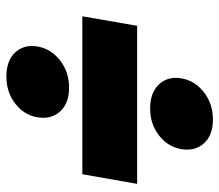

<svg xmlns="http://www.w3.org/2000/svg" viewBox="-64 -656 708 621"><g transform="rotate(90 290.5 -345.0)"><path d="M32.2 -256.8 63 -434.1H574.2L543 -256.8ZM358.9 -111.8Q351.6 -68.4 314.7 -39.8Q277.8 -11.2 227.1 -11.2Q175.3 -11.2 148.9 -39.8Q122.6 -68.4 129.9 -111.8Q137.2 -155.3 174.6 -184.6Q211.9 -213.9 263.2 -213.9Q314 -213.9 340.1 -184.8Q366.2 -155.8 358.9 -111.8ZM461.9 -577.1Q454.6 -533.7 417.7 -504.9Q380.9 -476.1 330.1 -476.1Q278.8 -476.1 252.2 -504.9Q225.6 -533.7 232.9 -577.1Q240.2 -620.6 277.6 -649.9Q314.9 -679.2 366.2 -679.2Q417 -679.2 443.1 -650.1Q469.2 -621.1 461.9 -577.1Z"/></g></svg>

Font: Poppins ExtraBold
Style: Italic
Weight: 800
Italic angle: -10°
Designer: Ninad Kale (Devanagari), Jonny Pinhorn (Latin)
Foundry: Indian Type Foundry
Version: Version 3.200;PS 1.000;hotconv 16.6.54;makeotf.lib2.5.65590